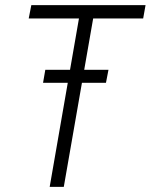

<svg xmlns="http://www.w3.org/2000/svg" viewBox="-20 -731 589 751"><path d="M353.5 -710.9 229.5 0H174.3L297.9 -710.9ZM549.3 -710.9 540 -658.7H92.3L102.5 -710.9ZM404.3 -458 394.5 -407.2H148.4L157.2 -458Z"/></svg>

Font: Roboto Condensed Light
Style: Italic
Weight: 300
Italic angle: -12°
Designer: Christian Robertson
Foundry: Google
Version: Version 3.0; 2020